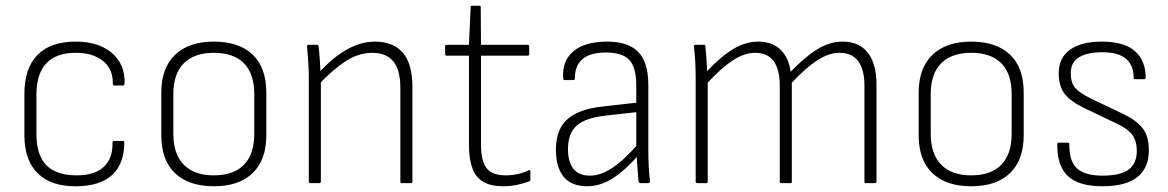

<svg xmlns="http://www.w3.org/2000/svg" viewBox="-20 -638 4071 669"><path d="M247 11Q158 12 111.5 -34Q65 -80 65 -166V-310Q65 -400 110.5 -446.5Q156 -493 244 -493Q297 -493 335 -475.5Q373 -458 394 -426Q415 -394 414 -350Q414 -340 408 -340H378Q373 -340 373 -348Q374 -397 339 -425.5Q304 -454 244 -454Q176 -454 141.5 -417.5Q107 -381 107 -308V-170Q107 -98 141.5 -62.5Q176 -27 247 -27Q309 -27 341 -56Q373 -85 372 -140Q372 -147 377 -147H408Q413 -147 413 -142Q413 -68 371.5 -29Q330 10 247 11Z M725 11Q638 11 590 -34.5Q542 -80 542 -167V-315Q542 -401 590 -447Q638 -493 725 -493Q813 -493 860.5 -447.5Q908 -402 908 -315V-167Q908 -81 860.5 -35Q813 11 725 11ZM725 -27Q794 -27 830 -64Q866 -101 866 -172V-310Q866 -381 830 -417.5Q794 -454 725 -454Q657 -454 620.5 -417.5Q584 -381 584 -310V-172Q584 -101 620.5 -64Q657 -27 725 -27Z M1380 0Q1375 0 1375 -5V-331Q1375 -394 1350.5 -424Q1326 -454 1277 -454Q1229 -454 1184 -424.5Q1139 -395 1089 -342V-382Q1121 -418 1153.5 -442.5Q1186 -467 1219 -480Q1252 -493 1286 -493Q1350 -493 1383.5 -454.5Q1417 -416 1417 -334V-5Q1417 0 1411 0ZM1061 0Q1056 0 1056 -5V-367Q1056 -394 1054 -423Q1052 -452 1050 -475Q1049 -482 1055 -482H1085Q1089 -482 1090 -476Q1093 -455 1094.5 -427.5Q1096 -400 1097 -376L1098 -363V-5Q1098 0 1092 0Z M1733 11Q1692 11 1665.5 -3.5Q1639 -18 1626.5 -50.5Q1614 -83 1614 -134V-444H1536Q1531 -444 1531 -450V-476Q1531 -482 1536 -482H1614L1620 -613Q1620 -618 1625 -618H1650Q1655 -618 1655 -613L1656 -482H1818Q1824 -482 1824 -476V-450Q1824 -444 1818 -444H1656V-134Q1656 -76 1676 -51.5Q1696 -27 1741 -27Q1762 -27 1783.5 -31.5Q1805 -36 1822 -45Q1828 -47 1828 -40V-13Q1828 -8 1824 -6Q1806 1 1782 6Q1758 11 1733 11Z M2211 0Q2206 0 2205 -7Q2203 -27 2201 -53.5Q2199 -80 2198 -103L2197 -120V-341Q2197 -403 2173 -429Q2149 -455 2091 -455Q1983 -455 1983 -365Q1983 -359 1978 -359H1948Q1942 -359 1942 -367Q1939 -426 1977.5 -459Q2016 -492 2092 -493Q2167 -494 2203 -458Q2239 -422 2239 -342V-114Q2239 -83 2240.5 -56Q2242 -29 2245 -6Q2245 0 2239 0ZM2026 11Q1971 11 1944 -22Q1917 -55 1917 -117Q1917 -162 1934 -193.5Q1951 -225 1989 -243.5Q2027 -262 2089 -268L2205 -281V-248L2089 -235Q2018 -227 1988.5 -199.5Q1959 -172 1959 -119Q1959 -75 1977.5 -50.5Q1996 -26 2036 -26Q2074 -26 2116.5 -55Q2159 -84 2209 -143L2210 -103Q2155 -41 2112.5 -15Q2070 11 2026 11Z M2409 0Q2404 0 2404 -5V-367Q2404 -396 2402.5 -423Q2401 -450 2398 -475Q2397 -482 2404 -482H2433Q2437 -482 2438 -477Q2440 -456 2441.5 -434.5Q2443 -413 2444 -390Q2491 -441 2534.5 -467Q2578 -493 2622 -493Q2670 -493 2699 -465.5Q2728 -438 2735 -388Q2785 -440 2828 -466.5Q2871 -493 2916 -493Q2974 -493 3004 -454Q3034 -415 3034 -344V-5Q3034 0 3028 0H2997Q2992 0 2992 -5V-340Q2992 -395 2970.5 -424.5Q2949 -454 2905 -454Q2868 -454 2828 -428Q2788 -402 2739 -350V-5Q2739 0 2734 0H2703Q2697 0 2697 -5V-340Q2697 -395 2676 -424.5Q2655 -454 2611 -454Q2574 -454 2534 -428Q2494 -402 2446 -350V-5Q2446 0 2440 0Z M3364 11Q3277 11 3229 -34.5Q3181 -80 3181 -167V-315Q3181 -401 3229 -447Q3277 -493 3364 -493Q3452 -493 3499.5 -447.5Q3547 -402 3547 -315V-167Q3547 -81 3499.5 -35Q3452 11 3364 11ZM3364 -27Q3433 -27 3469 -64Q3505 -101 3505 -172V-310Q3505 -381 3469 -417.5Q3433 -454 3364 -454Q3296 -454 3259.5 -417.5Q3223 -381 3223 -310V-172Q3223 -101 3259.5 -64Q3296 -27 3364 -27Z M3821 11Q3739 11 3701 -24.5Q3663 -60 3664 -135Q3664 -141 3670 -141H3701Q3706 -141 3706 -135Q3705 -77 3732.5 -51.5Q3760 -26 3821 -26Q3884 -26 3912.5 -47Q3941 -68 3941 -112Q3941 -147 3925 -168.5Q3909 -190 3870 -208L3759 -261Q3711 -284 3690 -310.5Q3669 -337 3669 -383Q3669 -437 3708.5 -465Q3748 -493 3819 -493Q3897 -493 3934.5 -460Q3972 -427 3972 -367Q3972 -362 3966 -362H3935Q3930 -362 3930 -369Q3930 -410 3903.5 -433Q3877 -456 3821 -456Q3767 -456 3739 -438Q3711 -420 3711 -383Q3711 -349 3726.5 -331.5Q3742 -314 3782 -294L3894 -241Q3941 -218 3962 -190.5Q3983 -163 3983 -114Q3983 -53 3943 -21Q3903 11 3821 11Z"/></svg>

Font: Sofia Sans Semi Condensed ExtraLight
Style: Regular
Weight: 250
Version: Version 4.100